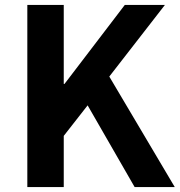

<svg xmlns="http://www.w3.org/2000/svg" viewBox="-20 -760 730 780"><path d="M91 -740H239V-419H242L487 -740H650L424 -449L690 0H527L336 -332L239 -208V0H91Z"/></svg>

Font: SpoqaHanSansJP-Bold
Style: Regular
Weight: 700
Designer: [Source Han Sans]
Ryoko NISHIZUKA  (kana & ideographs); Paul D. Hunt (Latin, Greek & Cyrillic); Wenlong ZHANG  (bopomofo
Foundry: Spoqa (http://bi.spoqa.com)
Version: Version 1.002.20150607